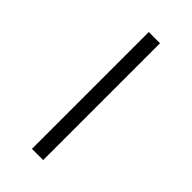

<svg xmlns="http://www.w3.org/2000/svg" viewBox="-299 -841 1162 1162"><g transform="rotate(45 281.5 -260.0)"><path d="M234 240V-760H330V240Z"/></g></svg>

Font: Noto Sans Mono SemiCondensed SemiBold
Style: Regular
Weight: 600
Width: 4
Designer: Monotype Design Team
Foundry: Monotype Imaging Inc.
Version: Version 2.014; ttfautohint (v1.8.4.7-5d5b)